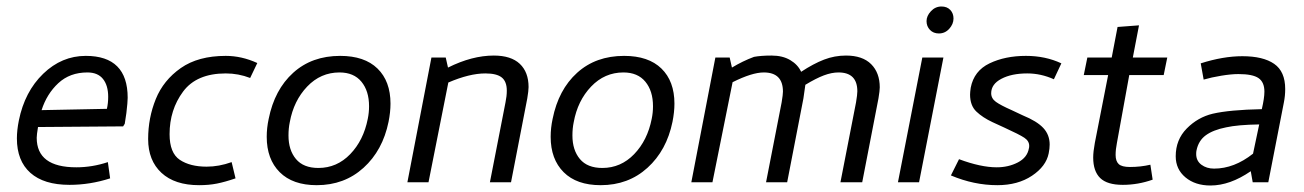

<svg xmlns="http://www.w3.org/2000/svg" viewBox="-20 -561 4014 591"><path d="M373 -260Q373 -247 369 -213L364 -180L359 -172L97 -170Q93 -146 93 -137Q93 -46 215 -46Q264 -46 312 -62L319 -12Q257 8 194 8Q115 8 73.5 -29Q32 -66 32 -135Q32 -160 38 -190Q56 -279 113 -334Q170 -389 244 -389Q373 -389 373 -260ZM313 -263Q313 -298 297 -318Q281 -338 249 -338Q195 -338 159.5 -305Q124 -272 108 -222L309 -226Q313 -243 313 -263Z M436 -133Q436 -198 459.5 -256Q483 -314 536.5 -351.5Q590 -389 675 -389Q724 -389 772 -367L750 -321Q714 -335 675 -335Q585 -335 543.5 -279Q502 -223 502 -148Q502 -90 533.5 -69Q565 -48 616 -48Q654 -48 693 -62L705 -12Q673 -1 648 4Q623 9 593 9Q518 9 477 -29Q436 -67 436 -133Z M801 -140Q801 -167 807 -195Q825 -285 882.5 -337Q940 -389 1027 -389Q1102 -389 1142 -350Q1182 -311 1182 -242Q1182 -216 1176 -186Q1158 -98 1099 -44.5Q1040 9 955 9Q881 9 841 -31Q801 -71 801 -140ZM872 -185Q868 -166 868 -144Q868 -99 891 -71.5Q914 -44 960 -44Q1017 -44 1058 -86.5Q1099 -129 1112 -195Q1116 -214 1116 -234Q1116 -281 1092.5 -309.5Q1069 -338 1025 -338Q967 -338 925.5 -294.5Q884 -251 872 -185Z M1540 -282Q1540 -310 1524.5 -322.5Q1509 -335 1474 -335Q1425 -335 1360 -307L1299 0H1234L1308 -384H1352L1359 -353Q1433 -390 1500 -390Q1553 -390 1580 -364.5Q1607 -339 1607 -293Q1607 -282 1603 -258L1553 0H1488L1536 -246Q1540 -265 1540 -282Z M1675 -140Q1675 -167 1681 -195Q1699 -285 1756.5 -337Q1814 -389 1901 -389Q1976 -389 2016 -350Q2056 -311 2056 -242Q2056 -216 2050 -186Q2032 -98 1973 -44.5Q1914 9 1829 9Q1755 9 1715 -31Q1675 -71 1675 -140ZM1746 -185Q1742 -166 1742 -144Q1742 -99 1765 -71.5Q1788 -44 1834 -44Q1891 -44 1932 -86.5Q1973 -129 1986 -195Q1990 -214 1990 -234Q1990 -281 1966.5 -309.5Q1943 -338 1899 -338Q1841 -338 1799.5 -294.5Q1758 -251 1746 -185Z M2619 -280Q2619 -338 2561 -338Q2540 -338 2516 -329Q2492 -320 2459 -300L2453 -258L2403 0H2338L2386 -246Q2390 -270 2390 -279Q2390 -338 2331 -338Q2295 -338 2235 -308L2173 0H2108L2182 -384H2226L2233 -353Q2266 -373 2301 -386Q2323 -390 2355 -390Q2389 -390 2412.5 -376Q2436 -362 2446 -340Q2484 -365 2516.5 -377.5Q2549 -390 2584 -390Q2635 -390 2661.5 -363.5Q2688 -337 2688 -292Q2688 -282 2684 -258L2634 0H2567L2615 -246Q2619 -270 2619 -280Z M2832 -496Q2832 -512 2845.5 -526.5Q2859 -541 2878 -541Q2895 -541 2905 -530.5Q2915 -520 2915 -504Q2915 -487 2902 -472.5Q2889 -458 2870 -458Q2853 -458 2842.5 -469Q2832 -480 2832 -496ZM2809 0H2744L2819 -384H2884Z M3147 -104Q3148 -107 3148 -112Q3148 -127 3133 -137Q3118 -147 3072 -168L3035 -185Q3005 -199 2985.5 -217.5Q2966 -236 2966 -270Q2966 -277 2968 -291Q2978 -343 3026 -366Q3074 -389 3138 -389Q3198 -389 3247 -366L3224 -317Q3184 -335 3142 -335Q3094 -335 3062.5 -318.5Q3031 -302 3031 -274Q3031 -258 3045.5 -247.5Q3060 -237 3094 -222L3128 -206Q3172 -188 3191.5 -167Q3211 -146 3211 -116Q3211 -104 3208 -89Q3200 -49 3156.5 -20Q3113 9 3050 9Q2978 9 2907 -21L2932 -71Q2999 -46 3048 -46Q3084 -46 3113 -61Q3142 -76 3147 -104Z M3345 -76Q3345 -94 3350 -121L3391 -330H3316L3327 -384H3402L3420 -478L3486 -483L3467 -384H3573L3562 -330H3456L3418 -121Q3414 -101 3414 -84Q3414 -65 3423.5 -56Q3433 -47 3458 -47Q3491 -47 3521 -54L3528 -8Q3483 8 3436 8Q3388 8 3366.5 -13Q3345 -34 3345 -76Z M3685 -316 3676 -366Q3745 -388 3804 -388Q3868 -388 3902 -364.5Q3936 -341 3936 -287Q3936 -266 3932 -246L3884 0H3836L3830 -34Q3766 10 3706 10Q3659 10 3629 -15Q3599 -40 3599 -80Q3599 -131 3633 -165.5Q3667 -200 3713 -211Q3765 -223 3864 -225Q3872 -259 3872 -279Q3872 -308 3854 -320.5Q3836 -333 3792 -333Q3770 -333 3739.5 -328Q3709 -323 3685 -316ZM3837 -88 3856 -178Q3790 -177 3754 -169Q3714 -161 3691.5 -144.5Q3669 -128 3663 -98Q3662 -94 3662 -87Q3662 -66 3678 -54Q3694 -42 3717 -42Q3779 -42 3837 -88Z"/></svg>

Font: Cambay Devanagari
Style: Italic
Weight: 400
Italic angle: -11°
Designer: Pooja Saxena
Foundry: Pooja Saxena
Version: Version 1.018;PS 001.018;hotconv 1.0.70;makeotf.lib2.5.58329